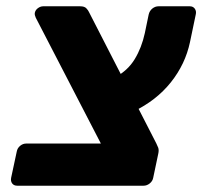

<svg xmlns="http://www.w3.org/2000/svg" viewBox="-20 -591 644 611"><path d="M34.9 0Q24.2 0 18.8 -7.2Q13.4 -14.5 15.4 -25.1L33.4 -109.1Q35.4 -119.7 44.1 -127Q52.9 -134.2 63.5 -134.2H301L93.8 -534.7Q92 -538.6 91 -542.8Q90 -547 91 -551Q93 -559.6 101 -565.3Q109 -571 117.6 -571H235Q249 -571 254.9 -564.4Q260.9 -557.9 262.9 -553.1L477.4 -134.7Q480.7 -128.4 483.5 -120.9Q486.2 -113.4 483.6 -101.6L467.5 -25.1Q465.5 -14.5 456.4 -7.2Q447.4 0 436.7 0ZM404.1 -235.9 347 -345.4Q386.9 -366.7 408.9 -403.1Q430.9 -439.5 440.9 -485.7L453.1 -544.6Q455.8 -556.5 464.8 -563.8Q473.9 -571 484.5 -571H584Q594.6 -571 600.1 -563.1Q605.5 -555.3 602.9 -544.6L584.6 -457Q569.7 -386.6 523.6 -328.9Q477.4 -271.1 404.1 -235.9Z"/></svg>

Font: Rubik Light
Style: Italic
Weight: 300
Italic angle: -12°
Designer: Hubert and Fischer
Foundry: Hubert and Fischer
Version: Version 2.300;gftools[0.9.30]